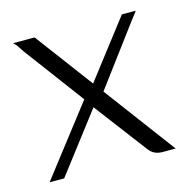

<svg xmlns="http://www.w3.org/2000/svg" viewBox="-70 -467 522 534"><g transform="rotate(-15 191.0 -200.0)"><path d="M10 0 163 -198 34 -371Q27 -382 22.5 -388.5Q18 -395 12 -400H74L198 -234L325 -399H365Q362 -395 358 -389.5Q354 -384 349 -378L220 -205L373 0H335Q324 0 314.5 -4Q305 -8 297 -18L182 -170L52 0Z"/></g></svg>

Font: Genos Light
Style: Regular
Weight: 300
Designer: Robert E. Leuschke
Foundry: Robert E. Leuschke
Version: Version 1.010